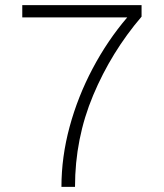

<svg xmlns="http://www.w3.org/2000/svg" viewBox="-20 -730 640 750"><path d="M220 0Q220 -117 252 -235Q284 -353 342 -462.5Q400 -572 477 -662H67V-710H533V-665Q415 -527 344 -358Q273 -189 273 0Z"/></svg>

Font: Geist Mono UltraLight
Style: Regular
Weight: 200
Monospace: yes
Designer: Basement.studio, Andrés Briganti, Mateo Zaragoza
Foundry: Basement.studio, Vercel, Andrés Briganti, Guido Ferreyra, Mateo Zaragoza
Version: Version 1.400; ttfautohint (v1.8.4.7-5d5b)